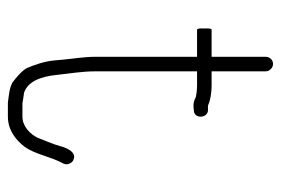

<svg xmlns="http://www.w3.org/2000/svg" viewBox="-130 -516 696 475"><g transform="rotate(90 217.5 -278.0)"><path d="M120 -588V-454H53C50.3 -454 49.3 -448 50 -436C49.3 -424 50.3 -418 53 -418H120V-167C120 -137.8 124.7 -112.6 127 -87L129 -65C130.9 -41.8 139.7 -15.7 148 3C154.2 15.4 172.9 30.7 184 39C198.9 46.5 215.4 47.7 234 50H268C303 50 327.7 28.4 343 8C361.9 -18.5 367.3 -57.8 384 -87C388.9 -96.8 383.4 -107.8 376.5 -111.5C355.4 -122.8 344 -92.4 341 -79C335.2 -58.7 326.7 -40.9 320 -23C311.5 -5.9 292.8 14 268 14H235C227.4 12.5 217 11.1 209 10C179.8 0.3 168.9 -33.5 165 -69C161.7 -101.8 156 -131.2 156 -167V-418H192C198.9 -418 217 -416.5 222 -414C231.9 -408.6 240.7 -408.4 252 -410C275.6 -410 272.3 -447.9 249 -445H243C241.7 -445 240 -445.3 238 -446C228 -451 207.7 -454 192 -454H156V-588C156 -597.5 147.1 -606 137.5 -606C127.8 -606 120 -597.5 120 -588Z"/></g></svg>

Font: HoneyBee
Style: Lit
Weight: 300
Foundry: Cannot Into Space Fonts
Version: Version 0.89